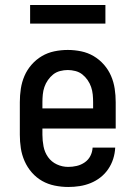

<svg xmlns="http://www.w3.org/2000/svg" viewBox="-20 -737 540 765"><path d="M252 8Q225 8 198 2.5Q171 -3 148 -16Q125 -29 107 -49.5Q89 -70 78 -95Q67 -120 63 -146.5Q59 -173 59 -200V-330Q59 -357 63 -383.5Q67 -410 77.5 -434.5Q88 -459 106 -479.5Q124 -500 147 -513.5Q170 -527 196.5 -532.5Q223 -538 250 -538Q277 -538 303.5 -532.5Q330 -527 353 -513.5Q376 -500 394 -479.5Q412 -459 422.5 -434.5Q433 -410 437 -383.5Q441 -357 441 -330V-225H149V-200Q149 -177 153.5 -153.5Q158 -130 171.5 -111Q185 -92 206.5 -82Q228 -72 252 -72Q269 -72 286 -76Q303 -80 317.5 -90Q332 -100 340 -115.5Q348 -131 349 -149H439Q438 -126 431 -104Q424 -82 411 -63Q398 -44 380 -30Q362 -16 341 -7.5Q320 1 297.5 4.5Q275 8 252 8ZM149 -305H351V-330Q351 -345 349.5 -360.5Q348 -376 343 -390.5Q338 -405 329 -418Q320 -431 308 -440.5Q296 -450 280.5 -454Q265 -458 250 -458Q235 -458 219.5 -454Q204 -450 192 -440.5Q180 -431 171 -418Q162 -405 157 -390.5Q152 -376 150.5 -360.5Q149 -345 149 -330ZM100 -643V-717H400V-643Z"/></svg>

Font: Iosevka Slab Medium
Style: Regular
Weight: 500
Monospace: yes
Designer: Belleve Invis
Foundry: Belleve Invis
Version: Version 11.1.1; ttfautohint (v1.8.3)